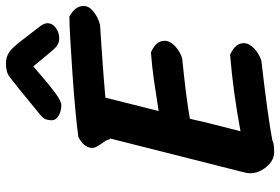

<svg xmlns="http://www.w3.org/2000/svg" viewBox="-168 -761 941 645"><g transform="rotate(-90 302.5 -438.5)"><path d="M221 -736Q221 -747 224.5 -756Q228 -765 242 -776L264 -794Q339 -856 367 -877Q382 -889 412 -889Q432 -889 447.5 -879.5Q463 -870 486 -840L537 -774Q547 -761 547 -749Q547 -733 531.5 -721.5Q516 -710 495 -710Q475 -710 457 -731L402 -797Q342 -745 313.5 -724Q285 -703 272 -703Q252 -703 236.5 -712Q221 -721 221 -736ZM605 -628Q605 -610 585.5 -594.5Q566 -579 542 -573L498 -570Q468 -568 417 -564.5Q366 -561 297 -555L252 -376Q315 -386 356.5 -392Q398 -398 449 -402Q488 -385 488 -356Q488 -338 470 -321Q452 -304 429 -297L372 -291Q281 -281 226 -271Q214 -216 192 -132L184 -101Q317 -126 441 -136Q480 -119 480 -90Q480 -72 462 -55Q444 -38 421 -31Q231 -9 153 6Q144 12 114 12Q86 12 64.5 -14Q43 -40 43 -68Q43 -79 46 -89L160 -540H157Q156 -551 143 -567Q142 -569 135 -579.5Q128 -590 128 -600Q130 -629 166 -646Q241 -656 376 -665.5Q511 -675 569 -676Q605 -657 605 -628Z"/></g></svg>

Font: Sriracha
Style: Regular
Weight: 400
Designer: Suppakit Chalermlarp
Version: Version 1.002g